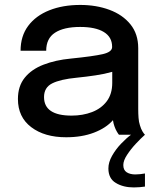

<svg xmlns="http://www.w3.org/2000/svg" viewBox="-20 -560 656 798"><path d="M255 10.5Q165 10.5 109.8 -31.5Q54.5 -73.5 54.5 -148.5Q54.5 -202 82.8 -237Q111 -272 160.8 -291.2Q210.5 -310.5 274 -316.5Q368 -326 407 -335Q446 -344 446 -364.5V-365.5Q446 -406 411.5 -427Q377 -448 313 -448Q245.5 -448 208.8 -424.2Q172 -400.5 172 -349H65.5Q65.5 -410 97.2 -452.5Q129 -495 185 -517.2Q241 -539.5 313.5 -539.5Q380 -539.5 434.8 -519.2Q489.5 -499 522 -459Q554.5 -419 554.5 -359.5V-106Q554.5 -87.5 555.8 -70.2Q557 -53 561.5 -39.5Q566 -24 572.2 -13.8Q578.5 -3.5 582.5 0H474.5Q471.5 -3 465.8 -12.8Q460 -22.5 455.5 -35.5Q451.5 -46.5 449.5 -60.5Q421 -28 370.8 -8.8Q320.5 10.5 255 10.5ZM277.5 -79.5Q324 -79.5 362.5 -94.2Q401 -109 423.8 -139.2Q446.5 -169.5 446.5 -215.5V-261.5Q415.5 -252.5 377 -246.8Q338.5 -241 298.5 -237Q231 -230.5 197 -213.5Q163 -196.5 163 -156.5Q163 -79.5 277.5 -79.5ZM582.5 161V215.5Q572.5 217 560.2 218Q548 219 536 219Q492.5 219 461.5 200.5Q430.5 182 430.5 140Q430.5 114.5 445.8 87.5Q461 60.5 483 37.5Q505 14.5 524.5 0H582.5Q565.5 15 544.5 37.5Q523.5 60 508 83.8Q492.5 107.5 492.5 126Q492.5 147 506.5 156Q520.5 165 542.5 165Q552 165 563 163.8Q574 162.5 582.5 161Z"/></svg>

Font: Epilogue Medium
Style: Regular
Weight: 500
Designer: Tyler Finck
Foundry: Etcetera Type Co
Version: Version 2.111; ttfautohint (v1.8.3)